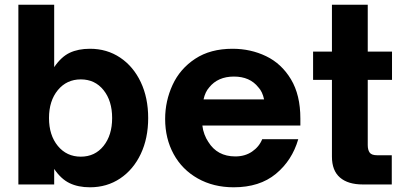

<svg xmlns="http://www.w3.org/2000/svg" viewBox="-20 -783 1718 815"><path d="M210 -66V0H58V-763H210V-498Q240 -542 276 -559Q312 -576 362 -576Q434 -576 490 -538.5Q546 -501 577.5 -434.5Q609 -368 609 -282Q609 -196 577.5 -129.5Q546 -63 490 -25.5Q434 12 362 12Q312 12 275.5 -5.5Q239 -23 210 -66ZM456 -282Q456 -355 419.5 -400.5Q383 -446 323 -446Q263 -446 225.5 -400.5Q188 -355 188 -282Q188 -209 225.5 -163.5Q263 -118 323 -118Q383 -118 419.5 -163.5Q456 -209 456 -282Z M681 -278Q681 -354 712.5 -422.5Q744 -491 808.5 -533.5Q873 -576 967 -576Q1044 -576 1109.5 -544.5Q1175 -513 1215 -446.5Q1255 -380 1255 -280V-250H839Q841 -231 848 -212.5Q855 -194 864 -181Q902 -119 979 -119Q1020 -119 1050 -139.5Q1080 -160 1093 -192H1246Q1220 -102 1151 -45Q1082 12 972 12Q886 12 819.5 -25.5Q753 -63 717 -129Q681 -195 681 -278ZM1101 -361Q1094 -394 1077 -412Q1041 -458 973 -458Q905 -458 868 -412Q851 -393 844 -361Z M1520 0Q1457 0 1423 -29.5Q1389 -59 1389 -118V-444H1309V-564H1389V-763H1541V-564H1644V-444H1541V-167Q1541 -147 1549 -135.5Q1557 -124 1581 -124H1643V0Z"/></svg>

Font: Open Sauce One ExtraBold
Style: Regular
Weight: 800
Designer: Alfredo Marco Pradil
Foundry: Creative Sauce Fz LLC
Version: Version 1.477